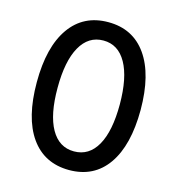

<svg xmlns="http://www.w3.org/2000/svg" viewBox="-110 -833 869 940"><g transform="rotate(15 324.0 -362.5)"><path d="M324.2 12.1Q198.2 11.7 129.6 -85.6Q61.1 -182.9 61.1 -362.9Q61.1 -541.9 130 -639.6Q198.9 -737.2 324.2 -737.2Q449.6 -737.2 518.3 -639.6Q587 -541.9 587.4 -362.9Q587 -182.9 518.6 -85.4Q450.3 12.1 324.2 12.1ZM481.9 -362.9Q481.5 -498.2 440.5 -571.2Q399.5 -644.2 324.2 -644.2Q248.6 -644.2 207.6 -571.2Q166.5 -498.2 166.5 -362.9Q166.2 -227.3 207.2 -154.8Q248.2 -82.4 324.2 -82.4Q400.2 -82.4 441.1 -154.8Q481.9 -227.3 481.9 -362.9Z"/></g></svg>

Font: TID UI Medium
Style: Regular
Weight: 500
Designer: The TID Project Authors
Foundry: Bakken & Bæck
Version: Version 1.001;hotconv 1.0.109;makeotfexe 2.5.65596